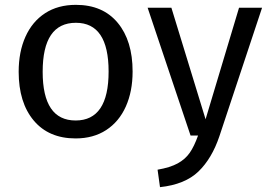

<svg xmlns="http://www.w3.org/2000/svg" viewBox="-20 -559 1111 792"><path d="M527 -264Q527 -182 499 -119.5Q471 -57 418 -22.5Q365 12 292 12Q181 12 119 -62Q57 -136 57 -263Q57 -345 85 -407.5Q113 -470 166 -504.5Q219 -539 293 -539Q404 -539 465.5 -465Q527 -391 527 -264ZM156 -263Q156 -62 292 -62Q428 -62 428 -264Q428 -465 293 -465Q156 -465 156 -263ZM885 3Q854 95 798.5 148.5Q743 202 640 213L630 141Q682 132 713 115Q744 98 762.5 71.5Q781 45 797 0H766L589 -527H687L828 -67L966 -527H1061Z"/></svg>

Font: FiraGO
Style: Regular
Weight: 400
Designer: bBox Type
Foundry: bBox Type GmbH
Version: Version 1.001;April 20, 2020;FontCreator 12.0.0.2555 64-bit